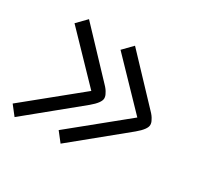

<svg xmlns="http://www.w3.org/2000/svg" viewBox="-111 -616 760 730"><g transform="rotate(30 269.5 -251.0)"><path d="M433 -251 249 -442 289 -483 464 -298Q478 -284 484 -271Q490 -261 490 -251Q490 -232 454 -202L230 -19L198 -60ZM231 -251 47 -442 87 -483 262 -298Q276 -284 282 -271Q288 -261 288 -251Q288 -232 252 -202L28 -19L-4 -60Z"/></g></svg>

Font: Bellota Text
Style: Italic
Weight: 400
Italic angle: -7.5°
Designer: Kemie Guaida
Foundry: Kemie Guaida
Version: Version 4.001